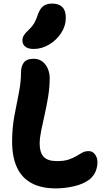

<svg xmlns="http://www.w3.org/2000/svg" viewBox="-20 -1036 580 1065"><path d="M289.2 9Q209.2 9 155 -20.2Q100.8 -49.4 74 -107.4Q47.2 -165.4 47.2 -251Q47.2 -326 59.7 -392.6Q72.2 -459.2 84.4 -519.9Q96.6 -580.6 96.6 -634.8Q96.6 -668 112.1 -689Q127.6 -710 165.8 -710Q196.4 -710 216.3 -693.9Q236.2 -677.8 245.9 -653.3Q255.6 -628.8 255.6 -604Q255.6 -553 247.3 -501.2Q239 -449.4 227.8 -400.7Q216.6 -352 208.3 -310.6Q200 -269.2 200 -238.4Q200 -191 221.9 -166.7Q243.8 -142.4 295.4 -142.4Q335.8 -142.4 360.9 -151Q386 -159.6 403.4 -170.1Q420.8 -180.6 436.1 -189.2Q451.4 -197.8 472 -197.8Q493.8 -197.8 507.2 -179.2Q520.6 -160.6 520.6 -137.4Q520.6 -110.2 510.3 -85.2Q500 -60.2 476.6 -40.6Q441.8 -14.6 390.4 -2.8Q339 9 289.2 9ZM166.4 -764.4Q136 -764.4 120.2 -777.4Q104.4 -790.4 104.4 -811Q104.4 -827.4 112.7 -840.5Q121 -853.6 137.2 -868.6Q159.4 -889.4 170.6 -909.1Q181.8 -928.8 191.2 -958.4Q203.8 -991.8 222.7 -1004Q241.6 -1016.2 268.8 -1016.2Q306 -1016.2 325.5 -996.9Q345 -977.6 345 -938.4Q345 -892.2 319 -852.5Q293 -812.8 252.1 -788.6Q211.2 -764.4 166.4 -764.4Z"/></svg>

Font: Shantell Sans Light
Style: Regular
Weight: 300
Designer: Stephen Nixon, Anya Danilova, Shantell Martin
Foundry: Arrow Type
Version: Version 1.011;[c5ecc13dd]